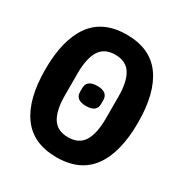

<svg xmlns="http://www.w3.org/2000/svg" viewBox="-168 -839 935 980"><g transform="rotate(30 300.0 -349.0)"><path d="M27 -349Q27 -524 94.5 -617Q162 -710 300 -710Q438 -710 505.5 -617Q573 -524 573 -349Q573 -174 505.5 -81Q438 12 300 12Q162 12 94.5 -81Q27 -174 27 -349ZM420 -284V-414Q420 -501 392 -546.5Q364 -592 300 -592Q236 -592 208 -546.5Q180 -501 180 -414V-284Q180 -197 208 -151.5Q236 -106 300 -106Q364 -106 392 -151.5Q420 -197 420 -284ZM238 -338V-360Q238 -408 300 -408Q362 -408 362 -360V-338Q362 -290 300 -290Q238 -290 238 -338Z"/></g></svg>

Font: iA Writer Duo V
Style: Regular
Weight: 400
Designer: Mike Abbink, Paul van der Laan, Pieter van Rosmalen, Oliver Reichenstein
Foundry: Information Architects Inc.
Version: Version 2.000